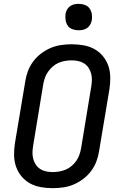

<svg xmlns="http://www.w3.org/2000/svg" viewBox="-20 -974 640 1002"><path d="M255 8Q223 8 192.5 2.5Q162 -3 136.5 -17Q111 -31 92 -54Q73 -77 63.5 -105Q54 -133 53.5 -164.5Q53 -196 58 -227L112 -550Q116 -577 126 -603.5Q136 -630 153.5 -653.5Q171 -677 195 -695Q219 -713 245 -724Q271 -735 299 -739Q327 -743 354 -743Q386 -743 416.5 -737.5Q447 -732 472.5 -718Q498 -704 517 -681Q536 -658 545.5 -630Q555 -602 555.5 -570.5Q556 -539 551 -508L497 -185Q493 -158 483 -131.5Q473 -105 455.5 -81.5Q438 -58 414 -40Q390 -22 364 -11Q338 0 310 4Q282 8 255 8ZM256 -76Q272 -76 289.5 -79Q307 -82 323.5 -89Q340 -96 354 -108Q368 -120 378 -134.5Q388 -149 394 -165.5Q400 -182 403 -199L456 -521Q459 -539 459.5 -556.5Q460 -574 455.5 -590.5Q451 -607 442 -620.5Q433 -634 419 -643Q405 -652 388 -655.5Q371 -659 353 -659Q337 -659 319.5 -656Q302 -653 285.5 -646Q269 -639 255.5 -627Q242 -615 231.5 -600.5Q221 -586 215 -569.5Q209 -553 206 -536L153 -214Q150 -196 149.5 -178.5Q149 -161 153.5 -144.5Q158 -128 167 -114.5Q176 -101 190 -92Q204 -83 221 -79.5Q238 -76 256 -76ZM390 -816Q374 -816 358.5 -821.5Q343 -827 334 -839.5Q325 -852 322.5 -868.5Q320 -885 322 -902Q324 -913 330 -924Q336 -935 346 -942Q356 -949 367.5 -951.5Q379 -954 391 -954Q407 -954 422.5 -948.5Q438 -943 447 -930.5Q456 -918 459 -901.5Q462 -885 459 -868Q457 -857 451 -846Q445 -835 435 -828Q425 -821 413.5 -818.5Q402 -816 390 -816Z"/></svg>

Font: Iosevka Custom Medium Oblique
Style: Regular
Weight: 500
Italic angle: -9°
Designer: Belleve Invis
Foundry: Belleve Invis
Version: Version 27.0.1